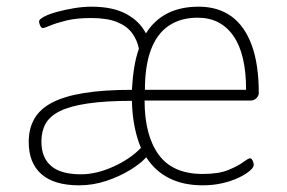

<svg xmlns="http://www.w3.org/2000/svg" viewBox="-20 -549 860 575"><path d="M217 6Q142 6 104 -27.5Q66 -61 66 -124Q66 -164 83 -193.5Q100 -223 136.5 -242Q173 -261 232 -270.5Q291 -280 375 -280Q377 -316 382 -347Q387 -378 396 -403Q391 -429 375.5 -450Q360 -471 330.5 -483Q301 -495 253 -495Q209 -495 178.5 -487.5Q148 -480 130.5 -472.5Q113 -465 108 -465Q105 -465 102.5 -468.5Q100 -472 98.5 -477Q97 -482 97 -485Q97 -491 112 -499Q127 -507 151 -513.5Q175 -520 202 -524.5Q229 -529 254 -529Q317 -529 357.5 -507.5Q398 -486 417 -449Q442 -489 481.5 -509Q521 -529 575 -529Q633 -529 673 -500Q713 -471 734 -413.5Q755 -356 755 -270Q755 -265 752 -260Q749 -255 743.5 -251.5Q738 -248 732 -248H413Q413 -144 455 -86Q497 -28 587 -28Q635 -28 664 -40Q693 -52 708.5 -63.5Q724 -75 729 -75Q732 -75 734.5 -71.5Q737 -68 738.5 -63Q740 -58 740 -55Q740 -48 728 -37.5Q716 -27 695 -17Q674 -7 646.5 -0.5Q619 6 587 6Q529 6 486.5 -15.5Q444 -37 418 -78Q401 -59 369 -39.5Q337 -20 297.5 -7Q258 6 217 6ZM223 -27Q268 -27 318.5 -49.5Q369 -72 402 -106Q390 -135 383 -170Q376 -205 375 -247Q295 -247 242 -239Q189 -231 159 -216Q129 -201 116.5 -178.5Q104 -156 104 -125Q104 -77 133 -52Q162 -27 223 -27ZM414 -280H717Q717 -387 679 -441.5Q641 -496 572 -496Q521 -496 485.5 -472Q450 -448 432 -400Q414 -352 414 -280Z"/></svg>

Font: Asap Thin
Style: Regular
Weight: 250
Designer: Pablo Cosgaya
Foundry: Omnibus-Type
Version: Version 3.001